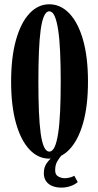

<svg xmlns="http://www.w3.org/2000/svg" viewBox="-20 -731 459 898"><path d="M210.5 11Q158 11 117.8 -31.8Q77.5 -74.5 54.8 -155Q32 -235.5 32 -349Q32 -463.5 54.8 -544.2Q77.5 -625 117.8 -668Q158 -711 210.5 -711Q263.5 -711 304.5 -668Q345.5 -625 368.5 -544.2Q391.5 -463.5 391.5 -349Q391.5 -235.5 368.5 -155Q345.5 -74.5 304.5 -31.8Q263.5 11 210.5 11ZM210.5 -22Q225.5 -22 235.5 -43.8Q245.5 -65.5 252 -107.5Q258.5 -149.5 261.2 -210.2Q264 -271 264 -349Q264 -427 261.2 -488Q258.5 -549 252 -591.2Q245.5 -633.5 235.5 -655.8Q225.5 -678 210.5 -678Q196 -678 186 -655.8Q176 -633.5 170.2 -591.2Q164.5 -549 162 -488Q159.5 -427 159.5 -349Q159.5 -271 162 -210.2Q164.5 -149.5 170.2 -107.5Q176 -65.5 186 -43.8Q196 -22 210.5 -22ZM266.5 146.5Q245.5 146.5 226.8 139.8Q208 133 196.5 117.8Q185 102.5 185 79Q185 52.5 197.2 34.2Q209.5 16 225.5 4Q241.5 -8 253.5 -15L267.5 -4Q256.5 8.5 247.2 24.8Q238 41 238 65.5Q238 87 253 94.8Q268 102.5 282 102.5Q295 102.5 307.2 99.2Q319.5 96 327.5 91L343.5 120.5Q331 132 310.5 139.2Q290 146.5 266.5 146.5Z"/></svg>

Font: Imbue 24pt
Style: Bold
Weight: 700
Designer: Tyler Finck
Foundry: Etcetera Type Company
Version: Version 1.102